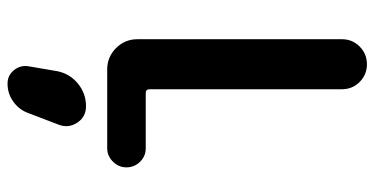

<svg xmlns="http://www.w3.org/2000/svg" viewBox="-276 -495 1051 540"><g transform="rotate(90 250.0 -224.5)"><path d="M396.5 -108.4Q418.9 -108.4 434.6 -92.3Q450.2 -76.2 450.2 -54.2Q450.2 -32.2 434.1 -16.1Q418 0 396.5 0H174.8Q139.6 0 114.7 -24.9Q89.8 -49.8 89.8 -85V-660.2Q89.8 -689.5 110.4 -710Q130.9 -730.5 160.2 -730.5Q189.5 -730.5 210 -710Q230.5 -689.5 230.5 -660.2V-119.1Q230.5 -108.4 241.2 -108.4ZM278.3 59.6Q308.6 59.6 324.7 84.5Q340.8 109.4 330.1 136.7L296.9 223.6Q287.1 249 264.6 264.6Q242.2 280.3 214.8 280.3Q191.4 280.3 176.8 262.2Q162.1 244.1 166 220.7L179.7 140.6Q186.5 105.5 214.4 82.5Q242.2 59.6 278.3 59.6Z"/></g></svg>

Font: Rounded-X Mgen+ 1mn bold
Style: Bold
Weight: 700
Designer: [Source Han Sans]
Ryoko NISHIZUKA  (kana & ideographs); Paul D. Hunt (Latin, Greek & Cyrillic); Wenlong ZHANG  (bopomofo
Version: Version 1.059.20150602